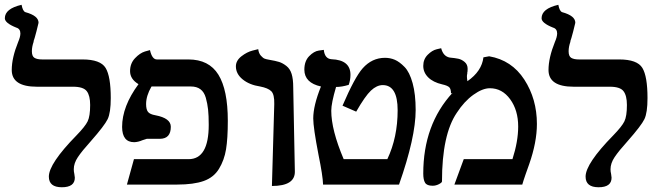

<svg xmlns="http://www.w3.org/2000/svg" viewBox="-28 -770 2763 801"><path d="M105 -556.2Q105 -535.2 116 -528.6Q127 -522 147.9 -522H315.9Q391.1 -522 412.6 -486.6Q434.1 -451.2 434.1 -360.8Q434.1 -299.8 421.1 -272.9Q408.2 -246.1 351.1 -181.2Q314 -140.1 296.9 -114.5Q279.8 -88.9 279.8 -64Q279.8 -54.2 282.2 -43.9Q284.2 -31.7 284.2 -28.8Q284.2 11.2 230 11.2Q175.8 11.2 175.8 -33.2Q175.8 -87.4 291 -205.1Q327.1 -242.2 337.6 -263.7Q348.1 -285.2 348.1 -332Q348.1 -371.1 334 -389.6Q319.8 -408.2 276.9 -408.2H126Q21 -408.2 21 -478Q21 -528.8 47.9 -595.2Q56.6 -615.2 57.1 -629.9Q57.1 -649.9 40 -654.8Q-7.8 -673.8 -7.8 -693.8Q-7.8 -733.9 62 -750Q66.9 -723.1 78.1 -719.2Q133.3 -704.1 132.8 -674.8Q132.8 -672.9 124 -638.9Q115.2 -605 111.8 -597.2H112.8Q105 -575.2 105 -556.2Z M842.8 -249Q842.8 -288.1 840.1 -313Q837.4 -337.9 830.6 -362.1Q823.7 -386.2 808.1 -397.7Q792.5 -409.2 768.6 -409.2H604.5Q605.5 -408.2 603.5 -408.2V-409.2Q602.5 -408.2 603.5 -408.2Q581.5 -370.1 581.5 -335.9Q581.5 -313 589.6 -303Q597.7 -293 620.6 -289.1Q684.6 -276.9 684.6 -241.2Q684.6 -191.4 639.6 -190.9H616.7H584.5Q582.5 -190.9 566.4 -185.1Q548.3 -177.2 531.7 -176.8Q481.9 -176.8 481.4 -240.2Q481.4 -326.2 549.8 -418.9Q514.6 -439.9 514.6 -473.1Q514.6 -505.4 535.2 -527.1Q555.7 -548.8 576.7 -555.2L597.7 -561Q606.4 -522 626.5 -522H757.8Q843.8 -522 883.1 -458.5Q922.4 -395 922.4 -266.1Q922.4 -191.9 915 -147Q907.7 -102.1 885.7 -65.9Q863.8 -29.8 821.8 -14.9Q779.8 0 711.4 0H501.5L530.8 -106H758.8Q842.8 -106 842.8 -249Z M1106.4 5.9 1116.2 -335.9Q1117.2 -376 1103.8 -389.4Q1090.3 -402.8 1057.1 -409.2Q1012.2 -416 984.1 -439Q956.1 -461.9 956.1 -493.2Q956.1 -517.1 979.2 -535.2Q1002.4 -553.2 1025.9 -559.1L1049.3 -564.9Q1051.3 -547.9 1060.3 -537.8Q1069.3 -527.8 1075.7 -525.4Q1082 -522.9 1093.3 -521Q1122.1 -516.1 1136.7 -511.5Q1151.4 -506.8 1166.7 -494.9Q1182.1 -482.9 1188.7 -461.4Q1195.3 -439.9 1195.3 -405.8Q1196.3 -346.7 1198.7 -229.2Q1201.2 -111.8 1202.1 -55.2Q1203.6 5.9 1106.4 5.9Z M1278.8 -275.9Q1278.8 -329.1 1311 -409.2Q1242.2 -424.3 1241.7 -479Q1241.7 -515.1 1261.7 -535.6Q1281.7 -556.2 1302.2 -559.1L1322.8 -562Q1326.7 -524.9 1355 -522.9Q1434.1 -520 1434.1 -458Q1434.1 -436 1426.8 -416Q1397.9 -407.2 1374 -407.2Q1354 -339.4 1354 -308.1Q1354 -228 1405.8 -106H1587.9Q1630.9 -196.8 1630.9 -310.1Q1630.9 -415 1568.8 -415Q1543.9 -415 1519.5 -392.1Q1495.1 -369.1 1458 -304.2L1400.9 -329.1Q1451.7 -447.3 1484.9 -484.9Q1523.9 -528.8 1578.1 -528.8Q1600.1 -528.8 1619.4 -520.5Q1638.7 -512.2 1659.7 -490.7Q1680.7 -469.2 1693.4 -423.1Q1706.1 -377 1706.1 -311Q1706.1 -197.3 1636.7 0H1319.8Q1318.8 -36.1 1300.8 -124Q1278.8 -237.8 1278.8 -275.9Z M1988.8 -530.8 2012.7 -535.2Q2106.9 -519 2159.4 -438Q2211.9 -356.9 2211.9 -252.9Q2211.9 -176.8 2179.7 -85Q2174.8 -71.8 2164.8 -43Q2154.8 -14.2 2150.9 0H1867.7L1906.7 -106H2109.9Q2133.8 -180.2 2133.8 -242.2Q2133.8 -310.1 2100.3 -356Q2066.9 -401.9 2015.6 -401.9Q1984.9 -401.9 1946.8 -374.5Q1908.7 -347.2 1877.9 -299.8Q1815.9 -209 1815.9 -13.2Q1815.9 -8.3 1803.2 -1.7Q1790.5 4.9 1776.9 4.9Q1752.9 4.9 1745.4 -7.6Q1737.8 -20 1737.8 -45.9Q1737.8 -250 1859.9 -382.8L1853.5 -379.9Q1853.5 -398.9 1846.2 -406Q1838.9 -413.1 1816.9 -418Q1778.8 -426.8 1758.3 -447.3Q1737.8 -467.8 1737.8 -495.1Q1737.8 -522.9 1756.3 -541.5Q1774.9 -560.1 1793.9 -564.5L1812.5 -568.8Q1821.3 -534.7 1848.6 -529.8Q1870.6 -527.8 1884.3 -524.9Q1897.9 -522 1910.4 -511.5Q1922.9 -501 1922.9 -482.9Q1922.9 -469.7 1920.9 -463.9L1921.9 -464.8Q1919.9 -457 1919.9 -452.1Q1919.9 -443.4 1921.9 -431.2Q1981.9 -472.7 1988.8 -530.8Z M2344.2 -556.2Q2344.2 -535.2 2355.2 -528.6Q2366.2 -522 2387.2 -522H2555.2Q2630.4 -522 2651.9 -486.6Q2673.3 -451.2 2673.3 -360.8Q2673.3 -299.8 2660.4 -272.9Q2647.5 -246.1 2590.3 -181.2Q2553.2 -140.1 2536.1 -114.5Q2519 -88.9 2519 -64Q2519 -54.2 2521.5 -43.9Q2523.4 -31.7 2523.4 -28.8Q2523.4 11.2 2469.2 11.2Q2415 11.2 2415 -33.2Q2415 -87.4 2530.3 -205.1Q2566.4 -242.2 2576.9 -263.7Q2587.4 -285.2 2587.4 -332Q2587.4 -371.1 2573.2 -389.6Q2559.1 -408.2 2516.1 -408.2H2365.2Q2260.3 -408.2 2260.3 -478Q2260.3 -528.8 2287.1 -595.2Q2295.9 -615.2 2296.4 -629.9Q2296.4 -649.9 2279.3 -654.8Q2231.4 -673.8 2231.4 -693.8Q2231.4 -733.9 2301.3 -750Q2306.2 -723.1 2317.4 -719.2Q2372.6 -704.1 2372.1 -674.8Q2372.1 -672.9 2363.3 -638.9Q2354.5 -605 2351.1 -597.2H2352.1Q2344.2 -575.2 2344.2 -556.2Z"/></svg>

Font: Linux Libertine
Style: Bold
Weight: 700
Designer: Philipp H. Poll
Foundry: Philipp H. Poll
Version: Version 5.0.3